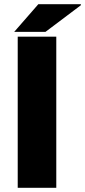

<svg xmlns="http://www.w3.org/2000/svg" viewBox="-20 -901 408 921"><path d="M48 -748 164 -881H368V-876L198 -748ZM65 0V-725H250V0Z"/></svg>

Font: Archivo Expanded ExtraBold
Style: Regular
Weight: 800
Width: 7
Designer: Hector Gatti
Foundry: Omnibus-Type
Version: Version 2.001; ttfautohint (v1.8.3)